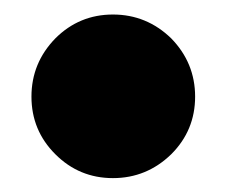

<svg xmlns="http://www.w3.org/2000/svg" viewBox="-20 -457 320 271"><path d="M58.1 -402.8Q91.8 -436.5 139.4 -436.5Q187 -436.5 221.7 -402.8Q255.4 -368.2 255.4 -320.6Q255.4 -272.9 221.7 -239.3Q187 -205.6 139.4 -205.6Q91.8 -205.6 58.1 -239.3Q24.4 -272.9 24.4 -320.6Q24.4 -368.2 58.1 -402.8Z"/></svg>

Font: Modak
Style: Regular
Weight: 400
Version: Version 1.036;PS Version 1.000;hotconv 1.0.79;makeotf.lib2.5